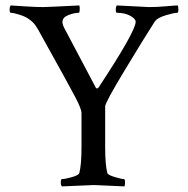

<svg xmlns="http://www.w3.org/2000/svg" viewBox="-20 -666 674 689"><path d="M135.7 -640.6Q147.5 -640.6 264.6 -646.5Q266.6 -642.6 266.1 -631.3Q265.6 -620.1 262.7 -620.1Q246.1 -620.1 225.1 -611.8Q204.1 -603.5 204.1 -586.9Q204.1 -576.2 214.8 -557.6L324.2 -350.6Q329.1 -345.7 334 -352.5Q466.8 -553.7 466.8 -587.9Q466.8 -598.6 447.3 -609.4Q427.7 -620.1 399.4 -620.1Q395.5 -620.1 395.5 -631.3Q395.5 -642.6 399.4 -646.5Q507.8 -640.6 514.6 -640.6Q544.9 -640.6 577.1 -643.6Q609.4 -646.5 618.2 -646.5Q620.1 -640.6 620.1 -631.8Q620.1 -620.1 616.2 -620.1Q604.5 -620.1 575.2 -611.3Q545.9 -602.5 536.1 -589.8Q499 -532.2 428.2 -415Q357.4 -297.9 357.4 -284.2V-135.7Q357.4 -75.2 365.2 -44.9Q367.2 -38.1 391.6 -30.8Q416 -23.4 424.8 -23.4Q428.7 -23.4 428.7 -10.7Q428.7 -2.9 426.8 2.9Q329.1 -2 317.4 -2Q314.5 -2 202.1 2.9Q198.2 -1 198.2 -10.7Q198.2 -23.4 202.1 -23.4Q213.9 -23.4 237.8 -30.3Q261.7 -37.1 264.6 -44.9Q272.5 -75.2 272.5 -138.7V-260.7Q272.5 -274.4 251.5 -314.9Q230.5 -355.5 129.9 -536.1Q114.3 -565.4 106 -576.7Q97.7 -587.9 82 -598.6Q71.3 -606.4 49.8 -613.3Q28.3 -620.1 18.6 -620.1Q14.6 -620.1 14.6 -630.9Q14.6 -642.6 18.6 -646.5Q34.2 -645.5 71.3 -643.1Q108.4 -640.6 135.7 -640.6Z"/></svg>

Font: Crimson Text
Style: Roman
Weight: 400
Version: Version 0.13